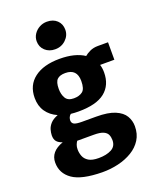

<svg xmlns="http://www.w3.org/2000/svg" viewBox="-190 -934 1041 1292"><g transform="rotate(-20 330.0 -288.0)"><path d="M303 -187Q274 -187 248 -190Q237.5 -181.5 233.2 -170.5Q229 -159.5 229 -150Q229 -130 244.8 -122Q260.5 -114 300 -114H401Q487.5 -114 536.2 -93.2Q585 -72.5 605 -38.5Q625 -4.5 625 35Q625 90.5 599.2 131.5Q573.5 172.5 529.2 199.2Q485 226 429.2 239.2Q373.5 252.5 314 252Q166.5 250.5 101.8 205.2Q37 160 37 83Q37 4 131.5 -29Q104 -37.5 90.8 -53.5Q77.5 -69.5 78 -98Q78.5 -117 84.5 -138Q90.5 -159 108.2 -178.8Q126 -198.5 162 -212.5Q112 -234.5 84 -275Q56 -315.5 56 -373Q56 -464 121.8 -514Q187.5 -564 303 -564Q413 -564 478.5 -520.5Q492.5 -533 517.5 -545Q542.5 -557 576 -557H648V-432H546Q554 -406 554 -376Q554 -285.5 492.8 -236.2Q431.5 -187 303 -187ZM304 -281Q342.5 -281 366.2 -299Q390 -317 390 -374Q390 -461 306 -461Q267 -461 248 -442.8Q229 -424.5 229 -375Q229 -336 245.2 -308.5Q261.5 -281 304 -281ZM209 51Q209 76 218.2 99.8Q227.5 123.5 252.2 138.8Q277 154 324 154Q379 154 415 135Q451 116 451 72Q451 50.5 443.5 33Q436 15.5 413.2 5.2Q390.5 -5 345 -5H226.5Q219.5 5 214.2 18.8Q209 32.5 209 51ZM299 -634Q255.5 -634 227.2 -660.2Q199 -686.5 199 -727Q199 -754.5 214 -777.5Q229 -800.5 253.8 -814.2Q278.5 -828 308 -828Q352.5 -828 379.8 -802.2Q407 -776.5 407 -735Q407 -694 375.5 -664Q344 -634 299 -634Z"/></g></svg>

Font: Merriweather Sans ExtraBold
Style: Regular
Weight: 800
Designer: Eben Sorkin
Foundry: Eben Sorkin
Version: Version 2.001; ttfautohint (v1.8.3)